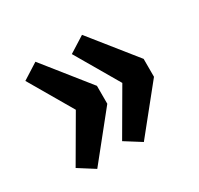

<svg xmlns="http://www.w3.org/2000/svg" viewBox="-117 -691 833 803"><g transform="rotate(-30 300.0 -289.0)"><path d="M409.5 -289.5 287 -499.5 364 -548 537 -332V-245.5L364 -30.5L287 -79ZM185 -289.5 62.5 -499.5 139 -548 311.5 -332V-245.5L139 -30.5L62.5 -79Z"/></g></svg>

Font: Fira Code Light SemiBold
Style: Regular
Weight: 600
Monospace: yes
Version: Version 5.002